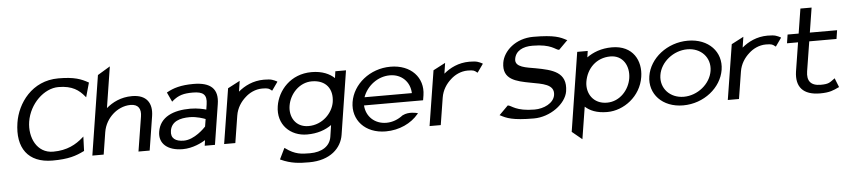

<svg xmlns="http://www.w3.org/2000/svg" viewBox="-47 -934 6259 1418"><g transform="rotate(-5 3083.0 -225.0)"><path d="M76 -290C47 -105 129 11 310 11C430 11 486 -9 545 -38L548 -39L552 -146L543 -138C492 -93 425 -54 321 -54C200 -54 145 -174 163 -290C184 -422 294 -526 400 -526C504 -526 553 -487 591 -441L598 -433L628 -540L625 -541C575 -569 525 -590 405 -590C209 -590 98 -432 76 -290Z M606 0H690L716 -164C725 -220 754 -265 789 -296C819 -323 866 -348 919 -348C978 -348 998 -311 989 -256L948 0H1031L1071 -252C1086 -347 1044 -412 936 -412C852 -412 790 -379 744 -340L792 -645L699 -589Z M1113 -132C1099 -45 1164 11 1276 11C1352 11 1419 -25 1445 -41L1439 0H1515L1562 -298C1580 -409 1524 -462 1395 -462C1302 -462 1245 -444 1199 -418L1195 -416L1228 -345L1233 -350C1279 -389 1318 -399 1385 -399C1462 -399 1491 -375 1480 -304L1474 -265C1458 -270 1410 -282 1357 -282C1231 -282 1130 -241 1113 -132ZM1200 -132C1211 -201 1275 -220 1347 -220C1399 -220 1450 -201 1463 -196L1454 -141C1444 -130 1368 -51 1289 -51C1228 -51 1191 -76 1200 -132Z M1583 0H1666L1698 -201C1707 -257 1737 -301 1772 -332C1802 -360 1847 -384 1899 -384C1944 -384 1950 -378 1966 -365L1971 -362L2015 -424L2012 -427C1987 -439 1975 -448 1917 -448C1836 -448 1772 -415 1726 -376L1738 -455L1648 -408Z M2002 -245C1980 -108 2077 -17 2200 -17C2278 -17 2337 -39 2382 -71L2369 15C2358 84 2298 123 2208 123C2147 123 2098 121 2030 71L2024 67L1984 149L1988 151C2064 186 2126 189 2197 189C2356 189 2438 103 2453 8L2527 -464H2448L2441 -414C2406 -447 2352 -473 2272 -473C2116 -473 2020 -359 2002 -245ZM2089 -239C2103 -327 2176 -405 2268 -405C2373 -405 2424 -335 2409 -239C2396 -159 2320 -78 2216 -78C2119 -78 2076 -159 2089 -239Z M2555 -226C2534 -95 2628 11 2781 11C2882 11 2971 -32 3024 -96L3029 -102L3022 -104C3022 -104 2962 -121 2916 -97H2915C2879 -69 2837 -52 2791 -52C2705 -52 2642 -111 2637 -194H3075L3081 -231C3101 -360 3008 -462 2856 -462C2703 -462 2576 -357 2555 -226ZM2646 -254C2676 -338 2757 -399 2846 -399C2933 -399 2994 -338 2997 -254Z M3106 0H3189L3221 -201C3230 -257 3260 -301 3295 -332C3325 -360 3370 -384 3422 -384C3467 -384 3473 -378 3489 -365L3494 -362L3538 -424L3535 -427C3510 -439 3498 -448 3440 -448C3359 -448 3295 -415 3249 -376L3261 -455L3171 -408Z M3628 -35 3633 -33C3676 -10 3720 11 3879 11C4000 11 4118 -76 4133 -168C4155 -309 4047 -334 3924 -357C3859 -369 3769 -376 3779 -438C3788 -497 3842 -526 3916 -525C4055 -525 4082 -480 4106 -478H4109L4175 -544L4169 -546C4126 -569 4084 -590 3926 -590C3795 -590 3703 -505 3689 -418C3670 -295 3771 -274 3878 -254C3960 -238 4055 -229 4042 -148C4032 -88 3958 -54 3890 -54C3751 -54 3721 -99 3697 -101H3694Z M4148 134 4222 195 4260 -43C4294 -12 4344 11 4423 11C4546 11 4673 -83 4695 -225C4714 -343 4655 -462 4498 -462C4418 -462 4357 -437 4311 -404L4318 -451H4240ZM4288 -224C4304 -323 4377 -396 4481 -396C4573 -396 4620 -315 4606 -224C4593 -140 4524 -58 4427 -58C4325 -58 4275 -140 4288 -224Z M4755 -226C4734 -95 4832 11 4986 11C5140 11 5270 -95 5291 -226C5312 -357 5215 -462 5061 -462C4907 -462 4776 -357 4755 -226ZM4837 -226C4852 -323 4949 -399 5051 -399C5153 -399 5224 -323 5209 -226C5194 -129 5098 -52 4996 -52C4894 -52 4822 -129 4837 -226Z M5317 0H5400L5432 -201C5441 -257 5471 -301 5506 -332C5536 -360 5581 -384 5633 -384C5678 -384 5684 -378 5700 -365L5705 -362L5749 -424L5746 -427C5721 -439 5709 -448 5651 -448C5570 -448 5506 -415 5460 -376L5472 -455L5382 -408Z M5789 -379H5871L5837 -165C5821 -53 5874 11 6001 11C6073 11 6102 -4 6138 -21L6144 -23L6117 -91L6112 -87C6079 -64 6072 -52 6011 -52C5936 -52 5908 -90 5919 -160L5954 -379H6156L6166 -443H5964L5993 -626H5910L5881 -443H5799Z"/></g></svg>

Font: Charger Sport
Style: DfBdExtObl
Weight: 400
Designer: Jasper
Foundry: Cannot Into Space Fonts
Version: Version 1.1